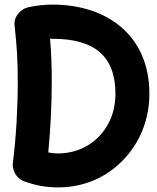

<svg xmlns="http://www.w3.org/2000/svg" viewBox="-20 -752 684 839"><path d="M101.6 -719.7C85.9 -716.3 71.8 -707 59.6 -691.9C46.9 -676.8 41.5 -659.2 43.9 -639.6C53.7 -544.9 57.6 -492.7 57.6 -396C57.6 -336.9 55.7 -276.4 52.2 -213.9C48.3 -150.9 43 -93.3 36.1 -40C34.2 -24.9 37.6 -9.3 45.9 6.3C54.2 21.5 66.9 32.7 83 39.1C130.9 57.6 180.7 66.9 232.9 66.9C347.7 66.9 446.3 22.5 518.6 -53.2C590.8 -128.4 632.8 -229 632.8 -342.3C632.8 -597.7 446.8 -731.9 210.4 -731.9C173.3 -731.9 137.2 -728 101.6 -719.7ZM198.7 -582.5C202.6 -583 206.5 -582.5 210.4 -582.5C391.6 -582.5 484.4 -507.8 484.4 -342.3C484.4 -292.5 473.6 -248 451.7 -208.5C407.7 -129.9 328.6 -81.5 232.9 -81.5C218.8 -81.5 204.6 -83 190.9 -85.9C200.7 -186 206.1 -294.4 206.1 -396C206.1 -467.8 204.1 -522 198.7 -582.5Z"/></svg>

Font: Mikhak ExtraBold
Style: Regular
Weight: 800
Designer: Amin Abedi
Version: Version 3.2